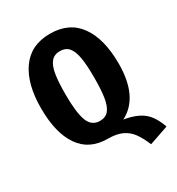

<svg xmlns="http://www.w3.org/2000/svg" viewBox="-154 -603 758 824"><g transform="rotate(-30 225.0 -191.0)"><path d="M304.7 -28.3Q364.3 -18.6 397.2 7.1Q430.2 32.7 450.2 90.3L355 123Q337.9 82.5 320.1 58.6Q302.2 34.7 274.9 22.2Q247.6 9.8 206.1 9.8Q115.2 9.8 69.1 -57.1Q22.9 -124 22.9 -246.6Q22.9 -367.2 71.8 -436Q120.6 -504.9 215.3 -504.9Q310.5 -504.9 359.1 -436.8Q407.7 -368.7 407.7 -246.6Q407.7 -81.1 304.7 -28.3ZM215.3 -418.9Q187.5 -418.9 171.9 -400.9Q156.2 -382.8 149.9 -345.5Q143.6 -308.1 143.6 -246.6Q143.6 -154.3 159.4 -113.8Q175.3 -73.2 215.3 -73.2Q243.7 -73.2 258.8 -91.3Q273.9 -109.4 280.3 -146.7Q286.6 -184.1 286.6 -246.6Q286.6 -308.6 280.3 -345.9Q273.9 -383.3 258.3 -401.1Q242.7 -418.9 215.3 -418.9Z"/></g></svg>

Font: Amiri Typewriter
Style: Bold
Weight: 700
Monospace: yes
Designer: Khaled Hosny
Version: Version 1.1